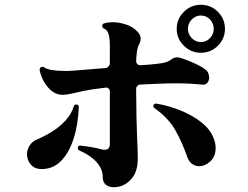

<svg xmlns="http://www.w3.org/2000/svg" viewBox="-20 -802 1040 804"><path d="M456 -18Q436 -18 423 -28.5Q410 -39 410 -63Q410 -95 383.5 -124Q357 -153 312 -172Q306 -175 306 -182Q306 -194 319 -192Q339 -190 365 -185.5Q391 -181 408 -176Q411 -175 414 -175Q417 -175 419 -175Q440 -175 440 -199V-419Q440 -427 434.5 -431.5Q429 -436 422 -435Q362 -428 329 -421Q296 -414 277.5 -409.5Q259 -405 242 -405Q208 -405 181.5 -435.5Q155 -466 146 -508V-510Q146 -517 151 -520Q159 -525 165 -520Q176 -512 199 -508.5Q222 -505 249 -505Q258 -505 267 -505Q276 -505 285 -506L422 -517Q430 -518 435 -524Q440 -530 440 -537V-610Q440 -644 434 -661Q428 -678 416 -682Q408 -685 408 -694Q408 -702 416 -704Q433 -709 452 -709Q479 -709 509 -699Q539 -689 558 -667Q569 -654 569 -640Q569 -627 561 -614Q556 -604 553.5 -586.5Q551 -569 550 -546Q550 -539 555.5 -533.5Q561 -528 568 -529L600 -531Q638 -534 661 -538Q684 -542 700 -555Q710 -562 724 -562Q730 -562 751 -554.5Q772 -547 796.5 -536Q821 -525 837 -513Q848 -506 852 -496Q856 -486 856 -477Q856 -464 847.5 -454.5Q839 -445 824 -448Q806 -450 778.5 -451.5Q751 -453 718 -453Q683 -453 644.5 -451.5Q606 -450 568 -448Q561 -448 555.5 -442.5Q550 -437 550 -429Q551 -296 554 -229Q557 -162 557 -138Q557 -80 527 -49Q497 -18 456 -18ZM821 -581Q780 -581 750 -610.5Q720 -640 720 -681Q720 -723 750 -752.5Q780 -782 821 -782Q863 -782 892.5 -752.5Q922 -723 922 -681Q922 -640 892.5 -610.5Q863 -581 821 -581ZM764 -145Q745 -201 715.5 -254.5Q686 -308 627 -349Q622 -352 622 -358Q622 -364 627 -366.5Q632 -369 636 -368Q688 -359 737 -339Q786 -319 822.5 -290.5Q859 -262 873 -227Q883 -204 883 -182Q883 -147 861 -126.5Q839 -106 814 -106Q798 -106 784.5 -115.5Q771 -125 764 -145ZM155 -94Q125 -94 109 -113Q93 -132 93 -156Q93 -175 104 -192.5Q115 -210 137 -219Q168 -232 199 -251.5Q230 -271 254.5 -297.5Q279 -324 289 -357Q292 -366 301 -364Q310 -364 310 -354Q307 -278 287.5 -219Q268 -160 234.5 -127Q201 -94 155 -94ZM821 -626Q844 -626 859.5 -642.5Q875 -659 875 -681Q875 -704 859.5 -720.5Q844 -737 821 -737Q799 -737 783 -720.5Q767 -704 767 -681Q767 -659 783 -642.5Q799 -626 821 -626Z"/></svg>

Font: Zen Antique Soft
Style: Regular
Weight: 400
Designer: Yoshimichi Ohira
Foundry: Positype
Version: Version 1.001